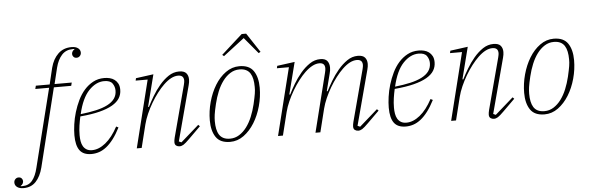

<svg xmlns="http://www.w3.org/2000/svg" viewBox="-185 -958 4211 1369"><g transform="rotate(-5 1920.5 -274.0)"><path d="M-66 212Q-96 212 -112.5 199.5Q-129 187 -129 167Q-129 153 -119.5 143Q-110 133 -96 133Q-82 133 -74 142Q-66 151 -66 162Q-66 171 -71 180Q-76 189 -86 194L-85 197H-73Q-29 197 -3 165.5Q23 134 37 75L177 -485H78L84 -508H183L211 -625Q227 -687 265 -723.5Q303 -760 361 -760Q391 -760 407.5 -747.5Q424 -735 424 -715Q424 -701 414.5 -691Q405 -681 391 -681Q377 -681 369 -690Q361 -699 361 -710Q361 -719 366 -728Q371 -737 381 -742L380 -745H368Q320 -745 290 -712Q260 -679 246 -623L218 -508H341L335 -485H211L72 77Q56 140 22 176Q-12 212 -66 212Z M437 12Q379 12 353 -23.5Q327 -59 327 -132Q327 -167 333 -210Q339 -253 352 -296Q365 -339 384.5 -379.5Q404 -420 431.5 -451Q459 -482 494.5 -501Q530 -520 574 -520Q594 -520 613 -515.5Q632 -511 647 -500Q662 -489 671.5 -471.5Q681 -454 681 -427Q681 -394 664.5 -367Q648 -340 612 -319Q576 -298 519 -283.5Q462 -269 381 -262Q374 -231 369 -197.5Q364 -164 364 -129Q364 -106 367.5 -85.5Q371 -65 380 -49.5Q389 -34 404.5 -24.5Q420 -15 444 -15Q492 -15 540.5 -54Q589 -93 629 -168L645 -160Q621 -113 596 -80Q571 -47 545 -26.5Q519 -6 492 3Q465 12 437 12ZM385 -278Q447 -285 495.5 -296Q544 -307 578 -324.5Q612 -342 629.5 -366.5Q647 -391 647 -424Q647 -452 631 -475Q615 -498 572 -498Q513 -498 462 -444.5Q411 -391 385 -278Z M1068 12Q1054 12 1043.5 4.5Q1033 -3 1033 -20Q1033 -33 1038 -53L1136 -422Q1141 -442 1141 -452Q1141 -491 1100 -491Q1052 -491 997 -438Q973 -415 948.5 -383Q924 -351 902.5 -314.5Q881 -278 864 -239.5Q847 -201 838 -165L797 0H762L882 -482H796L800 -499L926 -516L868 -288L874 -287Q891 -321 915 -361.5Q939 -402 969 -437.5Q999 -473 1034 -496.5Q1069 -520 1110 -520Q1146 -520 1161 -502.5Q1176 -485 1176 -457Q1176 -439 1170 -417L1065 -23L1083 -15L1213 -129L1224 -118L1140 -35Q1111 -6 1096.5 3Q1082 12 1068 12Z M1431 -11Q1467 -11 1497 -30Q1527 -49 1550.5 -80.5Q1574 -112 1591 -153.5Q1608 -195 1619 -241Q1625 -266 1628.5 -284Q1632 -302 1634.5 -316Q1637 -330 1637.5 -341.5Q1638 -353 1638 -364Q1638 -394 1633 -418.5Q1628 -443 1617 -460.5Q1606 -478 1587 -487.5Q1568 -497 1540 -497Q1504 -497 1474 -478Q1444 -459 1420.5 -427.5Q1397 -396 1380 -354.5Q1363 -313 1352 -267Q1340 -217 1336.5 -191.5Q1333 -166 1333 -144Q1333 -114 1338 -89.5Q1343 -65 1354 -47.5Q1365 -30 1384 -20.5Q1403 -11 1431 -11ZM1430 12Q1359 12 1328.5 -33Q1298 -78 1298 -153Q1298 -219 1316 -284.5Q1334 -350 1366 -402.5Q1398 -455 1443 -487.5Q1488 -520 1541 -520Q1612 -520 1642.5 -475Q1673 -430 1673 -355Q1673 -289 1655 -223.5Q1637 -158 1604.5 -105.5Q1572 -53 1527.5 -20.5Q1483 12 1430 12ZM1427 -611 1578 -747H1610L1701 -609L1687 -601L1590 -717L1439 -601Z M2347 12Q2333 12 2322.5 4.5Q2312 -3 2312 -20Q2312 -33 2317 -53L2415 -422Q2420 -442 2420 -452Q2420 -491 2379 -491Q2331 -491 2276 -438Q2252 -415 2227.5 -383Q2203 -351 2181.5 -314.5Q2160 -278 2143 -239.5Q2126 -201 2117 -165L2076 0H2041L2146 -420Q2151 -440 2151 -452Q2151 -491 2111 -491Q2064 -491 2008 -438Q1984 -415 1959.5 -383Q1935 -351 1913.5 -314.5Q1892 -278 1875 -239.5Q1858 -201 1849 -165L1808 0H1773L1893 -482H1807L1811 -499L1937 -516L1879 -288L1885 -287Q1901 -320 1925 -360.5Q1949 -401 1979 -436.5Q2009 -472 2044.5 -496Q2080 -520 2121 -520Q2156 -520 2170.5 -501.5Q2185 -483 2185 -454Q2185 -434 2179 -413L2147 -288L2153 -287Q2169 -319 2193 -359.5Q2217 -400 2247 -435.5Q2277 -471 2312.5 -495.5Q2348 -520 2389 -520Q2425 -520 2440 -502.5Q2455 -485 2455 -457Q2455 -439 2449 -417L2344 -23L2362 -15L2492 -129L2503 -118L2419 -35Q2390 -6 2375.5 3Q2361 12 2347 12Z M2687 12Q2629 12 2603 -23.5Q2577 -59 2577 -132Q2577 -167 2583 -210Q2589 -253 2602 -296Q2615 -339 2634.5 -379.5Q2654 -420 2681.5 -451Q2709 -482 2744.5 -501Q2780 -520 2824 -520Q2844 -520 2863 -515.5Q2882 -511 2897 -500Q2912 -489 2921.5 -471.5Q2931 -454 2931 -427Q2931 -394 2914.5 -367Q2898 -340 2862 -319Q2826 -298 2769 -283.5Q2712 -269 2631 -262Q2624 -231 2619 -197.5Q2614 -164 2614 -129Q2614 -106 2617.5 -85.5Q2621 -65 2630 -49.5Q2639 -34 2654.5 -24.5Q2670 -15 2694 -15Q2742 -15 2790.5 -54Q2839 -93 2879 -168L2895 -160Q2871 -113 2846 -80Q2821 -47 2795 -26.5Q2769 -6 2742 3Q2715 12 2687 12ZM2635 -278Q2697 -285 2745.5 -296Q2794 -307 2828 -324.5Q2862 -342 2879.5 -366.5Q2897 -391 2897 -424Q2897 -452 2881 -475Q2865 -498 2822 -498Q2763 -498 2712 -444.5Q2661 -391 2635 -278Z M3318 12Q3304 12 3293.5 4.5Q3283 -3 3283 -20Q3283 -33 3288 -53L3386 -422Q3391 -442 3391 -452Q3391 -491 3350 -491Q3302 -491 3247 -438Q3223 -415 3198.5 -383Q3174 -351 3152.5 -314.5Q3131 -278 3114 -239.5Q3097 -201 3088 -165L3047 0H3012L3132 -482H3046L3050 -499L3176 -516L3118 -288L3124 -287Q3141 -321 3165 -361.5Q3189 -402 3219 -437.5Q3249 -473 3284 -496.5Q3319 -520 3360 -520Q3396 -520 3411 -502.5Q3426 -485 3426 -457Q3426 -439 3420 -417L3315 -23L3333 -15L3463 -129L3474 -118L3390 -35Q3361 -6 3346.5 3Q3332 12 3318 12Z M3681 -11Q3717 -11 3747 -30Q3777 -49 3800.5 -80.5Q3824 -112 3841 -153.5Q3858 -195 3869 -241Q3875 -266 3878.5 -284Q3882 -302 3884.5 -316Q3887 -330 3887.5 -341.5Q3888 -353 3888 -364Q3888 -394 3883 -418.5Q3878 -443 3867 -460.5Q3856 -478 3837 -487.5Q3818 -497 3790 -497Q3754 -497 3724 -478Q3694 -459 3670.5 -427.5Q3647 -396 3630 -354.5Q3613 -313 3602 -267Q3590 -217 3586.5 -191.5Q3583 -166 3583 -144Q3583 -114 3588 -89.5Q3593 -65 3604 -47.5Q3615 -30 3634 -20.5Q3653 -11 3681 -11ZM3680 12Q3609 12 3578.5 -33Q3548 -78 3548 -153Q3548 -219 3566 -284.5Q3584 -350 3616 -402.5Q3648 -455 3693 -487.5Q3738 -520 3791 -520Q3862 -520 3892.5 -475Q3923 -430 3923 -355Q3923 -289 3905 -223.5Q3887 -158 3854.5 -105.5Q3822 -53 3777.5 -20.5Q3733 12 3680 12Z"/></g></svg>

Font: IBM Plex Serif ExtLt
Style: Italic
Weight: 200
Italic angle: -14°
Designer: Mike Abbink, Paul van der Laan, Pieter van Rosmalen
Foundry: Bold Monday
Version: Version 3.001